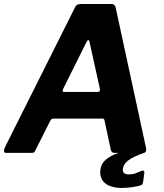

<svg xmlns="http://www.w3.org/2000/svg" viewBox="-26 -762 817 957"><path d="M4 0Q-4.9 0 -6 -8Q-7.1 -16 1 -32.8L348.4 -726.3Q353.5 -736.6 361.1 -739.3Q368.8 -742 380 -742H529.9Q541.5 -742 546.2 -734Q550.9 -726 552.3 -716L702.2 -23.3Q703.9 -15 701.2 -7.5Q698.5 0 689.2 0H542.7Q529.2 0 525.7 -18.3L494.6 -162.9Q493.6 -171 483.1 -171H240.9Q230 -171 224.2 -159.5L148.4 -8.9Q145.9 -3.4 142.4 -1.7Q138.8 0 129.5 0H4ZM460.7 -303.7Q475.6 -303.7 471.5 -321.1L420.3 -552.2Q419 -562.2 414.4 -561.9Q409.9 -561.6 404.9 -552L288.5 -318.5Q284.8 -309.4 286.2 -306.5Q287.6 -303.7 295.2 -303.7ZM474.7 81.9Q476.9 64.9 486.6 50.2Q496.2 35.6 518.8 21.3Q541.4 7 583 -6.4L694.1 -0.7Q637.5 18.7 613.2 37.6Q588.9 56.4 586.3 79.3Q584.8 92.9 591.6 100.1Q598.5 107.2 615 107.2Q636.1 107.2 651.6 101.1Q667.1 95.1 679.1 89.9Q687 86.5 690.9 90.1Q694.8 93.8 693.1 102.1L687.3 144.9Q686.3 150.3 683.7 155.1Q681.1 160 676.3 161.7Q661.1 166 635.9 170.3Q610.6 174.7 580.5 174.7Q525.8 174.7 497.1 150.6Q468.5 126.6 474.7 81.9Z"/></svg>

Font: Libre Franklin Thin
Style: Italic
Weight: 100
Italic angle: -8°
Designer: Pablo Impallari, Rodrigo Fuenzalida, Nhung Nguyen
Foundry: Impallari Type
Version: Version 3.000